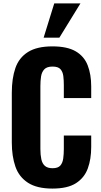

<svg xmlns="http://www.w3.org/2000/svg" viewBox="-20 -1091 593 1122"><path d="M286 11Q196 11 143.5 -23Q91 -57 70 -117.5Q49 -178 49 -258V-549Q49 -633 70 -693.5Q91 -754 143.5 -787Q196 -820 286 -820Q373 -820 422.5 -791Q472 -762 492.5 -709Q513 -656 513 -586V-518H353V-594Q353 -622 350 -646.5Q347 -671 333.5 -686.5Q320 -702 287 -702Q254 -702 239 -686Q224 -670 220 -644.5Q216 -619 216 -588V-220Q216 -186 221.5 -160.5Q227 -135 242.5 -121.5Q258 -108 287 -108Q319 -108 332.5 -123.5Q346 -139 349.5 -165Q353 -191 353 -220V-299H513V-232Q513 -161 493 -106.5Q473 -52 424 -20.5Q375 11 286 11ZM235 -871 297 -1071H450L327 -871Z"/></svg>

Font: Oswald SemiBold
Style: Regular
Weight: 600
Designer: Vernon Adams
Foundry: Vernon Adams
Version: Version 4.100; ttfautohint (v1.8.1.43-b0c9)